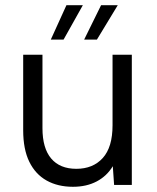

<svg xmlns="http://www.w3.org/2000/svg" viewBox="-20 -710 602 737"><path d="M298 -690 224 -558H175L235 -690ZM432 -690 352 -558H303L368 -690ZM486 0H418L413 -72Q390 -34 351 -13.5Q312 7 260 7Q202 7 159 -17Q116 -41 92.5 -89Q69 -137 69 -210V-500H143V-218Q143 -141 176.5 -101.5Q210 -62 273 -62Q337 -62 374.5 -103.5Q412 -145 412 -229V-500H486Z"/></svg>

Font: Albert Sans
Style: Regular
Weight: 400
Designer: Andreas Rasmussen
Foundry: a.Foundry
Version: Version 1.025